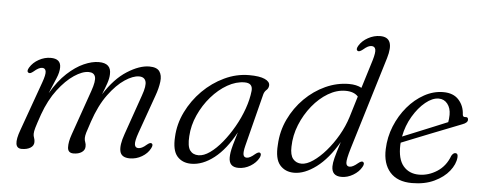

<svg xmlns="http://www.w3.org/2000/svg" viewBox="-49 -840 2443 971"><g transform="rotate(5 1172.5 -355.0)"><path d="M333.5 -85 413.5 -313.5Q432 -366 425.5 -387Q419 -408 392 -408Q360 -408 318.8 -380.5Q277.5 -353 237.5 -300.5Q197.5 -248 170.5 -173Q153.5 -124 147.8 -104.2Q142 -84.5 142 -72.5Q142 -61.5 145.8 -52.2Q149.5 -43 149.5 -31Q149.5 -12.5 132.5 -1.8Q115.5 9 88 9Q38.5 9 73.5 -86L162.5 -334.5Q177.5 -376 174.8 -392.2Q172 -408.5 156 -408.5Q139 -408.5 114 -386.5Q106.5 -380.5 100.8 -377.8Q95 -375 89.5 -377.5Q77.5 -384 89.5 -404Q105.5 -430.5 134.8 -446.5Q164 -462.5 194.5 -462.5Q246 -462.5 246 -419Q246 -394 232.8 -362.8Q219.5 -331.5 199.5 -283.5Q237 -347.5 279.5 -386.8Q322 -426 363.2 -444.2Q404.5 -462.5 439 -462.5Q503 -462.5 500 -405.5Q499.5 -385 491 -360Q482.5 -335 469 -301.5Q521 -383.5 583.2 -423Q645.5 -462.5 695.5 -462.5Q733.5 -462.5 747.2 -443Q761 -423.5 757 -390.5Q753 -357.5 738.5 -317.5L669.5 -123.5Q654.5 -81 656.8 -63.8Q659 -46.5 675.5 -46.5Q684 -46.5 694 -51.2Q704 -56 717 -67.5Q732.5 -80.5 740 -76.5Q751 -70.5 740 -50.5Q726.5 -24.5 698 -7.8Q669.5 9 637 9Q594 9 586.8 -22.2Q579.5 -53.5 600 -111L670.5 -313Q689 -364.5 682 -386.2Q675 -408 648 -408Q617.5 -408 576.2 -380.8Q535 -353.5 494.2 -298.2Q453.5 -243 425 -158.5Q411 -118 406.2 -101.2Q401.5 -84.5 401.5 -74Q401.5 -62 405.5 -52.8Q409.5 -43.5 409 -31Q409 -13 392.8 -2Q376.5 9 351 9Q322.5 9 321.2 -19Q320 -47 333.5 -85Z M1213.5 -105.5Q1205.5 -73.5 1208.5 -59.8Q1211.5 -46 1226 -46Q1242 -46 1267 -68Q1282.5 -80.5 1290 -77Q1301 -71 1291 -51Q1277.5 -25.5 1249 -8.2Q1220.5 9 1188.5 9Q1140 9 1140 -39.5Q1140 -51.5 1142.2 -66.2Q1144.5 -81 1151 -105Q1157.5 -129 1170 -169.5Q1122.5 -81.5 1064.5 -36.2Q1006.5 9 948.5 9Q903 9 877 -21Q851 -51 855.5 -119.5Q858.5 -185 888.5 -246.5Q918.5 -308 967.2 -356.8Q1016 -405.5 1076.8 -434.2Q1137.5 -463 1202.5 -463Q1255 -463 1281.5 -451Q1308 -439 1307 -419.5Q1306 -405 1295.8 -396Q1285.5 -387 1281.5 -373ZM927 -129Q923.5 -77.5 938.2 -57.2Q953 -37 981.5 -37Q1008.5 -37 1039.2 -58.8Q1070 -80.5 1100.2 -117.5Q1130.5 -154.5 1156.5 -200Q1182.5 -245.5 1199.5 -293.5Q1216.5 -341.5 1221 -385Q1224.5 -424.5 1182.5 -424.5Q1139 -424.5 1095.2 -399.5Q1051.5 -374.5 1014.5 -332Q977.5 -289.5 953.8 -236.8Q930 -184 927 -129Z M1889 -609.5 1746 -139.5Q1728.5 -81 1730.2 -63.5Q1732 -46 1748 -46Q1764.5 -46 1789.5 -67.5Q1805.5 -80.5 1813 -76.5Q1824.5 -69.5 1813 -50Q1799 -25 1770.5 -8Q1742 9 1711.5 9Q1661.5 9 1661.5 -40Q1661.5 -57 1668.2 -83.5Q1675 -110 1693 -166.5Q1642 -79 1583 -35Q1524 9 1471 9Q1425 9 1398.2 -22.5Q1371.5 -54 1377 -125Q1380 -194 1409 -255Q1438 -316 1485 -362.8Q1532 -409.5 1590 -436Q1648 -462.5 1709.5 -462.5Q1747 -462.5 1773 -448.5L1817.5 -592.5Q1829.5 -633 1825.8 -648.2Q1822 -663.5 1805.5 -663.5Q1797 -663.5 1787.2 -658.8Q1777.5 -654 1763 -641.5Q1746.5 -628.5 1738.5 -632.5Q1726.5 -639 1738.5 -659Q1754 -685 1783.8 -701.2Q1813.5 -717.5 1845 -717.5Q1921.5 -717.5 1889 -609.5ZM1446.5 -121.5Q1445 -78.5 1461.2 -59.2Q1477.5 -40 1504.5 -40Q1530.5 -40 1562.5 -61.8Q1594.5 -83.5 1626.5 -120.2Q1658.5 -157 1684.8 -202.5Q1711 -248 1726 -296L1758.5 -403Q1737.5 -426.5 1694.5 -426.5Q1650 -426.5 1606.5 -400.8Q1563 -375 1527.2 -331Q1491.5 -287 1469.5 -232.8Q1447.5 -178.5 1446.5 -121.5Z M2287.5 -140Q2284.5 -105 2257.2 -70.8Q2230 -36.5 2182 -13.8Q2134 9 2069 9Q1995 9 1957.2 -34Q1919.5 -77 1922.5 -151Q1924.5 -211.5 1947.2 -267.5Q1970 -323.5 2007.2 -367.5Q2044.5 -411.5 2091.2 -437.2Q2138 -463 2188 -463Q2239 -463 2266.2 -432.8Q2293.5 -402.5 2295.5 -359Q2296.5 -345.5 2308.5 -347Q2324 -349.5 2324 -334.5Q2324 -319 2297.5 -309.5Q2270 -298.5 2229 -282.5Q2188 -266.5 2143.2 -248.8Q2098.5 -231 2059 -215.2Q2019.5 -199.5 1995 -189.5Q1994.5 -184.5 1994 -179Q1991.5 -106.5 2021 -71.5Q2050.5 -36.5 2101 -36.5Q2149 -36.5 2192.5 -64.5Q2236 -92.5 2255.5 -145.5Q2264.5 -161 2275 -161Q2289.5 -161 2287.5 -140ZM2167.5 -428.5Q2135.5 -428.5 2100.5 -400Q2065.5 -371.5 2037.5 -324.2Q2009.5 -277 1999 -221Q2026.5 -232 2067 -248.8Q2107.5 -265.5 2150 -282.8Q2192.5 -300 2225.5 -314Q2228.5 -328.5 2229 -351.5Q2229 -385.5 2212 -407Q2195 -428.5 2167.5 -428.5Z"/></g></svg>

Font: Fraunces 9pt S050 Light
Style: Italic
Weight: 300
Italic angle: -16°
Version: Version 1.000; ttfautohint (v1.8.3)